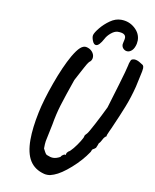

<svg xmlns="http://www.w3.org/2000/svg" viewBox="-99 -945 872 1081"><g transform="rotate(10 337.0 -404.0)"><path d="M119 -117Q119 -184 138 -275Q153 -348 189.5 -449.5Q226 -551 264 -618Q287 -657 304 -672Q321 -687 337 -685Q359 -681 372 -666.5Q385 -652 385 -635Q385 -615 368 -604Q360 -595 346 -568.5Q332 -542 328 -535L304 -490Q269 -390 252.5 -336Q236 -282 226 -222Q208 -139 205.5 -123.5Q203 -108 203 -81Q206 -75 211 -65.5Q216 -56 220 -51.5Q224 -47 229 -46Q247 -38 262 -38Q280 -38 302 -50Q306 -58 313.5 -62.5Q321 -67 323 -68Q325 -65 326 -65Q329 -65 331 -72V-73Q331 -78 340 -87Q350 -91 367.5 -112.5Q385 -134 399.5 -157.5Q414 -181 414 -187Q414 -192 419.5 -198Q425 -204 427 -206Q434 -213 462.5 -267Q491 -321 515 -371Q530 -420 556.5 -509Q583 -598 588 -623Q590 -636 594 -645Q598 -654 599 -657Q607 -663 616 -663Q632 -663 649 -652.5Q666 -642 669 -640Q674 -634 674 -623Q674 -611 665 -573Q660 -553 652 -513Q636 -450 614 -394Q592 -338 557 -259Q553 -250 548 -239.5Q543 -229 538 -216V-210Q526 -203 519 -189Q516 -184 511.5 -175.5Q507 -167 502 -164Q499 -155 496.5 -149Q494 -143 493 -141Q492 -135 484 -130Q476 -125 474 -124Q470 -122 468 -115Q466 -108 464 -106Q430 -55 377 -8Q324 39 284 54Q264 62 249 62Q236 62 229 60Q173 46 146 3Q119 -40 119 -117ZM544 -773Q544 -801 497 -800Q479 -799 459.5 -782.5Q440 -766 431 -748Q408 -705 390 -705Q377 -705 369 -725.5Q361 -746 364 -758Q368 -773 390 -800Q412 -827 442.5 -848.5Q473 -870 505 -870Q551 -870 584 -840.5Q617 -811 617 -771Q617 -764 615 -752Q609 -726 596.5 -713.5Q584 -701 570 -701Q557 -701 547 -710.5Q537 -720 537 -735Q537 -738 539 -746Q544 -766 544 -773Z"/></g></svg>

Font: Caveat
Style: Bold
Weight: 700
Designer: Pablo Impallari
Foundry: Pablo Impallari
Version: Version 1.500; ttfautohint (v1.6)